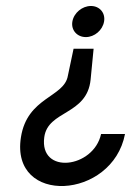

<svg xmlns="http://www.w3.org/2000/svg" viewBox="-20 -611 439 642"><path d="M50 -152C14 77 356 57 398 -163H318C293 -48 111 -26 128 -152C140 -243 271 -225 283 -345L293 -448H226L207 -358C195 -285 71 -287 50 -152ZM222 -539C217 -510 238 -487 267 -487C296 -487 323 -510 328 -539C333 -568 313 -591 284 -591C255 -591 227 -568 222 -539Z"/></svg>

Font: Charger Sport
Style: Obl
Weight: 400
Designer: Jasper
Foundry: Cannot Into Space Fonts
Version: Version 1.1